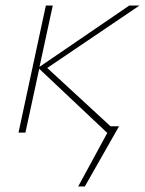

<svg xmlns="http://www.w3.org/2000/svg" viewBox="-20 -480 525 695"><path d="M381 -23H411L287 195H263L369 0H367L122 -231L72 0H47L146 -460H171L123 -238L448 -460H485L151 -234L381 -22Z"/></svg>

Font: Ysabeau Infant Extralight
Style: Italic
Weight: 200
Italic angle: -12°
Designer: Christian Thalmann (Catharsis Fonts)
Version: Version 0.003